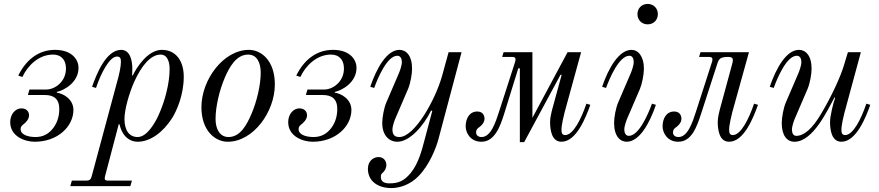

<svg xmlns="http://www.w3.org/2000/svg" viewBox="-20 -710 4477 978"><path d="M32 -88C32 -16 105 12 157 12C275 12 354 -67 354 -150C354 -205 302 -234 269 -238L270 -242C307 -250 380 -290 380 -365C380 -403 350 -456 260 -456C186 -456 118 -416 73 -325L94 -318C122 -378 179 -432 250 -432C293 -432 316 -404 316 -361C316 -293 259 -254 216 -254H130L122 -226H209C254 -226 282 -206 282 -155C282 -112 268 -75 243 -48C225 -28 199 -12 161 -12C117 -12 85 -27 85 -51C85 -58 86 -66 96 -74C111 -85 128 -102 128 -123C128 -140 116 -158 89 -158C58 -158 32 -128 32 -88Z M614 -104C614 -152 638 -236 664 -294C700 -374 747 -432 798 -432C834 -432 844 -392 844 -359C844 -287 821 -197 788 -124C767 -78 727 -12 681 -12C640 -12 614 -44 614 -104ZM338 238H644L652 210H530C514 210 511 204 515 188L585 -78L589 -76C604 -12 643 12 681 12C747 12 812 -38 857 -109C881 -147 916 -228 916 -319C916 -400 876 -456 804 -456C734 -456 676 -368 656 -325L653 -327C653 -327 654 -341 654 -361C654 -401 643 -456 597 -456C519 -456 470 -328 449 -268L469 -262C493 -334 537 -422 576 -422C591 -422 596 -414 596 -395C596 -370 586 -329 584 -321L447 188C443 204 436 210 420 210H346Z M1078 -104C1078 -168 1098 -251 1125 -314C1149 -370 1184 -432 1244 -432C1288 -432 1308 -392 1308 -340C1308 -276 1288 -193 1261 -130C1237 -74 1204 -12 1144 -12C1100 -12 1078 -52 1078 -104ZM1006 -164C1006 -44 1076 12 1140 12C1270 12 1380 -140 1380 -280C1380 -400 1312 -456 1248 -456C1118 -456 1006 -304 1006 -164Z M1448 -88C1448 -16 1521 12 1573 12C1691 12 1770 -67 1770 -150C1770 -205 1718 -234 1685 -238L1686 -242C1723 -250 1796 -290 1796 -365C1796 -403 1766 -456 1676 -456C1602 -456 1534 -416 1489 -325L1510 -318C1538 -378 1595 -432 1666 -432C1709 -432 1732 -404 1732 -361C1732 -293 1675 -254 1632 -254H1546L1538 -226H1625C1670 -226 1698 -206 1698 -155C1698 -112 1684 -75 1659 -48C1641 -28 1615 -12 1577 -12C1533 -12 1501 -27 1501 -51C1501 -58 1502 -66 1512 -74C1527 -85 1544 -102 1544 -123C1544 -140 1532 -158 1505 -158C1474 -158 1448 -128 1448 -88Z M1854 150C1854 212 1904 248 1974 248C2011 248 2067 234 2113 186C2168 129 2201 44 2213 0L2331 -444H2265L2232 -324C2198 -202 2092 -12 2014 -12C1990 -12 1979 -24 1979 -50C1979 -68 1990 -98 1995 -109L2059 -258C2070 -284 2079 -331 2079 -360C2079 -428 2048 -456 2015 -456C1950 -456 1898 -362 1866 -268L1886 -262C1905 -314 1952 -426 2004 -426C2020 -426 2027 -411 2027 -394C2027 -376 2016 -346 2011 -335L1947 -186C1937 -163 1927 -113 1927 -84C1927 -20 1962 12 2004 12C2067 12 2137 -68 2176 -147L2182 -145L2139 16C2130 50 2112 122 2073 170C2038 213 2008 224 1963 224C1931 224 1920 210 1920 192C1920 180 1922 176 1929 170C1939 162 1948 148 1948 130C1948 112 1936 90 1908 90C1882 90 1854 110 1854 150Z M2352 -66C2352 -35 2375 12 2432 12C2499 12 2527 -63 2548 -130L2620 -362H2628V14H2650L2835 -329H2841L2792 -150C2789 -138 2782 -110 2782 -90C2782 -50 2789 12 2840 12C2916 12 2964 -112 2987 -176L2967 -182C2941 -105 2900 -22 2859 -22C2844 -22 2840 -32 2840 -49C2840 -74 2852 -122 2856 -138L2940 -444H2871L2692 -110V-444H2545L2538 -420H2589C2602 -420 2606 -415 2606 -408C2606 -403 2605 -397 2602 -389L2523 -144C2504 -85 2480 -12 2433 -12C2426 -12 2405 -14 2405 -36C2405 -49 2412 -56 2421 -62C2432 -70 2448 -85 2448 -105C2448 -121 2440 -142 2411 -142C2371 -142 2352 -106 2352 -66Z M3047 -268 3067 -262C3086 -314 3134 -426 3186 -426C3202 -426 3208 -411 3208 -394C3208 -376 3197 -346 3192 -335L3128 -186C3117 -160 3108 -113 3108 -84C3108 -16 3139 12 3172 12C3237 12 3289 -82 3321 -176L3301 -182C3282 -130 3235 -18 3183 -18C3167 -18 3160 -33 3160 -50C3160 -68 3171 -98 3176 -109L3240 -258C3250 -281 3260 -331 3260 -360C3260 -424 3230 -456 3197 -456C3132 -456 3079 -362 3047 -268ZM3227 -638C3227 -608 3249 -586 3279 -586C3309 -586 3331 -608 3331 -638C3331 -668 3309 -690 3279 -690C3249 -690 3227 -668 3227 -638Z M3355 -66C3355 -35 3378 12 3435 12C3502 12 3529 -62 3551 -130L3633 -383C3642 -412 3650 -420 3690 -420C3709 -420 3713 -413 3713 -403C3713 -397 3711 -389 3709 -382L3646 -150C3643 -138 3636 -110 3636 -90C3636 -50 3643 12 3694 12C3770 12 3818 -112 3841 -176L3821 -182C3795 -105 3754 -22 3713 -22C3698 -22 3694 -32 3694 -49C3694 -74 3706 -122 3710 -138L3795 -444H3548L3541 -420H3592C3605 -420 3609 -415 3609 -408C3609 -403 3608 -397 3605 -389L3526 -144C3507 -85 3483 -12 3436 -12C3429 -12 3408 -14 3408 -36C3408 -49 3415 -56 3424 -62C3435 -70 3451 -85 3451 -105C3451 -121 3443 -142 3414 -142C3374 -142 3355 -106 3355 -66Z M3901 -268 3921 -262C3940 -314 3987 -426 4039 -426C4055 -426 4062 -411 4062 -394C4062 -376 4051 -346 4046 -335L3982 -186C3972 -163 3962 -113 3962 -84C3962 -20 3988 12 4027 12C4122 12 4196 -151 4231 -214L4234 -211C4225 -189 4208 -118 4208 -90C4208 -50 4215 12 4266 12C4342 12 4392 -116 4413 -176L4393 -182C4367 -105 4326 -22 4285 -22C4270 -22 4266 -32 4266 -49C4266 -74 4277 -118 4281 -134L4365 -444H4299L4279 -378C4262 -321 4219 -225 4163 -131C4117 -53 4075 -18 4036 -18C4020 -18 4014 -33 4014 -50C4014 -68 4025 -98 4030 -109L4094 -258C4105 -284 4114 -331 4114 -360C4114 -428 4083 -456 4050 -456C3985 -456 3933 -362 3901 -268Z"/></svg>

Font: Old Standard
Style: Italic
Weight: 400
Italic angle: -15.2°
Designer: Alexey Kryukov <alexios@thessalonica.org.ru>
Version: Version 2.0